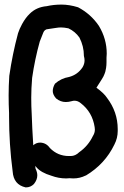

<svg xmlns="http://www.w3.org/2000/svg" viewBox="-20 -771 540 837"><path d="M19.5 -278.3Q17.6 -314.5 17.6 -355Q17.6 -395.5 20.5 -440.4Q20.5 -440.4 20.5 -440.4Q34.2 -535.2 58.6 -626Q64.5 -644.5 76.2 -666Q91.8 -694.3 109.4 -710.9Q138.7 -740.2 183.6 -744.1Q213.9 -751 248 -751Q282.2 -751 320.3 -739.3Q376 -710 411.1 -658.2Q445.3 -601.6 445.3 -537.1Q445.3 -528.3 444.3 -519.5Q444.3 -513.7 444.3 -500Q444.3 -486.3 442.4 -474.6Q440.4 -462.9 439 -458Q437.5 -453.1 435.5 -448.2Q431.6 -437.5 424.3 -426.3Q417 -415 400.4 -388.7Q433.6 -364.3 446.3 -344.7Q493.2 -283.2 493.2 -208Q493.2 -204.1 493.2 -200.2Q493.2 -168.9 478.5 -140.6Q437.5 -55.7 354.5 -5.9Q354.5 -5.9 353.5 -5.9Q328.1 6.8 299.8 6.8Q291 6.8 283.2 5.9Q275.4 6.8 268.6 6.8Q235.4 6.8 204.1 -4.9Q158.2 -18.6 138.7 -42L133.8 -47.9L134.8 -36.1Q142.6 -20.5 142.6 -6.8Q142.6 12.7 127.9 31.2Q113.3 45.9 92.8 45.9H91.8Q39.1 34.2 35.2 -23.4Q19.5 -142.6 19.5 -263.7Q19.5 -271.5 19.5 -278.3ZM278.3 -647.5Q259.8 -651.4 245.1 -651.4Q236.3 -651.4 220.7 -648.9Q205.1 -646.5 194.8 -645Q184.6 -643.6 182.6 -643.1Q180.7 -642.6 179.7 -641.6Q171.9 -637.7 168 -627Q160.2 -607.4 153.3 -589.8Q131.8 -512.7 120.1 -431.6Q116.2 -384.8 116.2 -345.7Q116.2 -306.6 118.2 -274.4Q120.1 -213.9 125 -137.7Q137.7 -149.4 155.3 -149.4Q181.6 -148.4 197.3 -126Q231.4 -90.8 280.3 -90.8Q282.2 -90.8 283.2 -90.8H288.1Q308.6 -90.8 325.2 -107.4Q364.3 -134.8 384.8 -177.7Q393.6 -191.4 393.6 -206.1Q393.6 -210.9 392.6 -216.8Q382.8 -282.2 332 -321.3Q319.3 -332 304.7 -332Q298.8 -332 293 -330.1Q279.3 -326.2 266.6 -326.2Q244.1 -326.2 224.6 -341.8Q210 -358.4 210 -374Q210 -389.6 219.7 -406.2Q246.1 -429.7 281.2 -435.5Q318.4 -445.3 339.8 -477.5Q348.6 -492.2 348.6 -507.8Q348.6 -516.6 345.7 -527.3V-528.3Q345.7 -569.3 326.2 -607.4Q307.6 -633.8 278.3 -647.5Z"/></svg>

Font: JasonHandwriting2
Style: SemiBold
Weight: 600
Version: Version 1.04.7